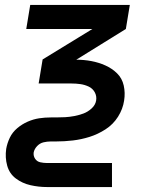

<svg xmlns="http://www.w3.org/2000/svg" viewBox="-20 -550 616 775"><path d="M170 205H432V108H170Q156 108 142.5 105Q129 102 121.5 90.5Q114 79 116 65Q119 51 130 39.5Q141 28 155.5 24.5Q170 21 185 21H206Q240 21 274 17Q308 13 341.5 2.5Q375 -8 406 -28Q437 -48 456.5 -79Q476 -110 481 -144Q486 -175 479.5 -204.5Q473 -234 452.5 -254Q432 -274 405 -286Q378 -298 348.5 -303.5Q319 -309 288 -309L488 -433L504 -530H102L86 -433H353L152 -310L136 -213H268Q287 -213 304.5 -210.5Q322 -208 338 -200.5Q354 -193 362.5 -177.5Q371 -162 368 -144Q368 -144 368 -144Q368 -144 368 -144Q365 -126 349.5 -112Q334 -98 316 -91.5Q298 -85 279.5 -81.5Q261 -78 243 -77Q225 -76 206 -76H185Q161 -76 138 -72.5Q115 -69 92 -59Q69 -49 49.5 -32.5Q30 -16 19.5 6Q9 28 5 51Q0 86 9 118.5Q18 151 44 170.5Q70 190 103 197.5Q136 205 170 205Z"/></svg>

Font: Iosevka Sparkle Semibold
Style: Italic
Weight: 600
Italic angle: -9°
Designer: Belleve Invis
Foundry: Belleve Invis
Version: Version 4.5.0; ttfautohint (v1.8.3)